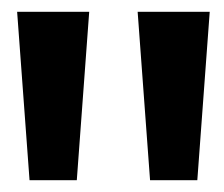

<svg xmlns="http://www.w3.org/2000/svg" viewBox="-20 -793 380 325"><path d="M234 -488 213 -773H335L314 -488ZM30 -488 9 -773H131L110 -488Z"/></svg>

Font: Teachers ExtraBold
Style: Regular
Weight: 800
Designer: Alfredo Marco Pradil, Chank Diesel
Version: Version 1.001